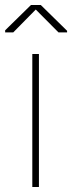

<svg xmlns="http://www.w3.org/2000/svg" viewBox="-40 -743 286 763"><path d="M114.7 0H88.4V-528.3H114.7ZM226.6 -614.3H192.4L102.1 -705.1L12.7 -614.3H-19.5V-622.6L83 -723.1H122.1L226.6 -620.6Z"/></svg>

Font: Roboto-Thin
Style: Regular
Weight: 250
Designer: Google
Version: Version 1.100141; 2013; ttfautohint (v0.94.14-c901) -l 8 -r 